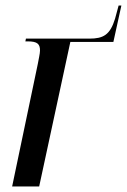

<svg xmlns="http://www.w3.org/2000/svg" viewBox="-20 -676 460 696"><path d="M117 -444 24 0H122L235 -524H391L420 -656H410L397 -608C379 -549 354 -536 304 -536H74L72 -526H81C116 -526 125 -516 125 -493C125 -481 120 -462 117 -444Z"/></svg>

Font: Noto Serif Display ExtraCondensed Medium
Style: Italic
Weight: 500
Width: 2
Italic angle: -12°
Designer: Monotype Design Team
Foundry: Monotype Imaging Inc.
Version: Version 2.009